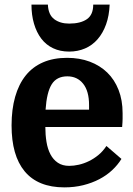

<svg xmlns="http://www.w3.org/2000/svg" viewBox="-20 -800 577 830"><path d="M176 -251H508Q510 -275 510 -287Q510 -299 510 -311Q510 -367 492.5 -411.5Q475 -456 443.5 -486.5Q412 -517 368 -533.5Q324 -550 270 -550Q211 -550 166 -530.5Q121 -511 91 -473.5Q61 -436 45.5 -381.5Q30 -327 30 -258Q30 -193 44 -143.5Q58 -94 86.5 -59.5Q115 -25 158 -7.5Q201 10 258 10Q302 10 340 0.5Q378 -9 409.5 -25.5Q441 -42 465 -64.5Q489 -87 505 -113L440 -169Q425 -146 405.5 -130Q386 -114 364.5 -103.5Q343 -93 321 -88Q299 -83 279 -83Q250 -83 230 -96.5Q210 -110 198 -133Q186 -156 181 -186.5Q176 -217 176 -251ZM271 -470Q314 -470 339.5 -438Q365 -406 365 -346V-326H177Q182 -401 203.5 -435.5Q225 -470 271 -470ZM454 -780H383Q383 -736 355.5 -717Q328 -698 279 -698Q240 -698 214.5 -717Q189 -736 187 -780H116Q116 -735 127 -697.5Q138 -660 158.5 -633Q179 -606 209.5 -591.5Q240 -577 279 -577Q316 -577 347.5 -590.5Q379 -604 402 -630.5Q425 -657 438.5 -694.5Q452 -732 454 -780Z"/></svg>

Font: GradeGX
Style: Regular
Weight: 100
Width: 1
Designer: Adam Twardoch
Foundry: Adam Twardoch
Version: Version 2.002; DEVELOPMENT